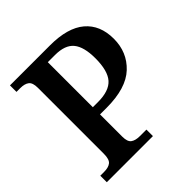

<svg xmlns="http://www.w3.org/2000/svg" viewBox="-190 -858 1001 1001"><g transform="rotate(-45 311.0 -357.0)"><path d="M33 -48H61Q94 -48 110.5 -61.5Q127 -75 127 -116V-602Q127 -640 110 -653Q93 -666 61 -666H33V-714H328Q458 -714 523 -659Q588 -604 588 -503Q588 -404 519.5 -339.5Q451 -275 306 -275H258V-111Q258 -73 275.5 -60.5Q293 -48 325 -48H373V0H33ZM296 -328Q378 -328 413 -367.5Q448 -407 448 -499Q448 -583 416.5 -621.5Q385 -660 311 -660H258V-328Z"/></g></svg>

Font: Noto Serif SemiBold
Style: Regular
Weight: 600
Designer: Monotype Design Team
Foundry: Monotype Imaging Inc.
Version: Version 1.001